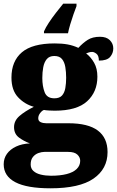

<svg xmlns="http://www.w3.org/2000/svg" viewBox="-34 -786 633 1039"><path d="M239 233Q112 233 49 200Q-14 167 -14 103Q-14 71 3.5 46.5Q21 22 53 7Q85 -8 128 -10Q97 -21 69.5 -41Q42 -61 42 -98Q42 -133 71.5 -158.5Q101 -184 149 -208Q99 -222 63.5 -260Q28 -298 28 -366Q28 -455 84.5 -503Q141 -551 262 -551Q302 -551 332 -545.5Q362 -540 390 -527Q415 -554 441 -570.5Q467 -587 507 -587Q542 -587 560.5 -568.5Q579 -550 579 -524Q579 -498 562 -478Q545 -458 501 -458Q501 -485 488 -495Q475 -505 465 -505Q454 -505 446 -502Q438 -499 432 -497Q458 -477 475.5 -446Q493 -415 493 -371Q493 -289 437.5 -238Q382 -187 262 -187Q252 -187 232 -188Q212 -189 204 -191Q194 -188 183.5 -174.5Q173 -161 173 -146Q173 -131 186 -125Q199 -119 216 -119H336Q443 -119 495.5 -79.5Q548 -40 548 37Q548 128 472 180.5Q396 233 239 233ZM242 165Q291 165 326.5 156Q362 147 381 128.5Q400 110 400 84Q400 65 384.5 50.5Q369 36 335 36H206Q192 36 174.5 42Q157 48 144.5 63Q132 78 132 104Q132 126 147 139.5Q162 153 187.5 159Q213 165 242 165ZM260 -254Q288 -254 301.5 -269Q315 -284 319.5 -309.5Q324 -335 324 -365Q324 -396 319.5 -423Q315 -450 301.5 -466.5Q288 -483 260 -483Q233 -483 219 -466Q205 -449 200 -422Q195 -395 195 -364Q195 -320 207.5 -287Q220 -254 260 -254ZM204 -616Q213 -637 230.5 -663.5Q248 -690 269 -717Q290 -744 308 -766H380V-753Q373 -735 363.5 -708Q354 -681 346 -654Q338 -627 334 -606H204Z"/></svg>

Font: Noto Rashi Hebrew Black
Style: Regular
Weight: 900
Version: Version 1.006